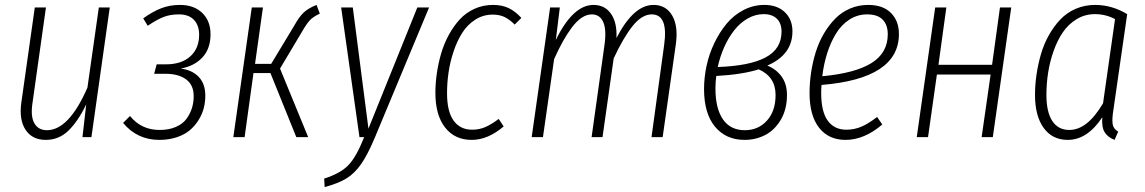

<svg xmlns="http://www.w3.org/2000/svg" viewBox="-20 -552 4611 773"><path d="M164.1 11.2Q109.9 11.2 83 -29.3Q56.2 -69.8 65.9 -139.2L120.1 -522H165L110.8 -137.2Q102.5 -83.5 118.4 -55.7Q134.3 -27.8 168.9 -27.8Q257.3 -27.8 332 -199.2L377.9 -522H421.9L348.1 0H312L327.1 -131.8Q295.4 -65.4 256.6 -27.1Q217.8 11.2 164.1 11.2Z M704.6 -532.2Q760.7 -532.2 794.2 -500Q827.6 -467.8 827.6 -414.1Q827.6 -356.4 795.4 -321.3Q763.2 -286.1 707.5 -275.9Q752.9 -270.5 779.8 -242.7Q806.6 -214.8 806.6 -167Q806.6 -141.1 800.3 -116.5Q793.9 -91.8 779.3 -68.4Q764.6 -44.9 743.7 -27.3Q722.7 -9.8 691.2 0.7Q659.7 11.2 621.6 11.2Q532.2 11.2 475.6 -57.1L503.4 -85Q548.8 -28.8 622.6 -28.8Q659.7 -28.8 687.5 -40.8Q715.3 -52.7 730.5 -73.2Q745.6 -93.8 752.7 -116.7Q759.8 -139.6 759.8 -165Q759.8 -210 729.2 -232.4Q698.7 -254.9 646.5 -254.9H600.6L610.8 -293H648.4Q710.4 -293 746.1 -325Q781.7 -356.9 781.7 -412.1Q781.7 -450.2 760.7 -472.2Q739.7 -494.1 700.7 -494.1Q665 -494.1 637.9 -483.4Q610.8 -472.7 574.7 -448.2L556.6 -478Q594.2 -505.4 629.2 -518.8Q664.1 -532.2 704.6 -532.2Z M1254.4 -532.2 1267.6 -497.1Q1240.2 -484.4 1226.8 -469.7Q1213.4 -455.1 1193.8 -420.9L1107.4 -275.9L1220.7 0H1172.9L1068.8 -257.8H1000.5L964.8 0H919.4L993.7 -522H1038.6L1006.8 -294.9H1071.8L1165.5 -450.2Q1184.1 -483.9 1202.6 -501.5Q1221.2 -519 1254.4 -532.2Z M1707.5 -522 1488.3 3.9Q1459.5 72.3 1433.3 109.4Q1407.2 146.5 1374.5 166.5Q1341.8 186.5 1287.1 201.2L1285.2 167Q1350.6 146 1382.3 113.3Q1414.1 80.6 1446.3 0H1427.2L1353.5 -522H1400.4L1463.4 -34.2L1660.2 -522Z M1964.8 -532.2Q2000.5 -532.2 2027.1 -519.8Q2053.7 -507.3 2079.1 -480L2052.2 -453.1Q2032.2 -473.1 2012 -483.2Q1991.7 -493.2 1963.9 -493.2Q1925.3 -493.2 1893.6 -472.9Q1861.8 -452.6 1841.1 -419.9Q1820.3 -387.2 1806.2 -345Q1792 -302.7 1785.9 -260.5Q1779.8 -218.3 1779.8 -176.8Q1779.8 -103 1806.2 -66.4Q1832.5 -29.8 1880.9 -29.8Q1910.2 -29.8 1934.8 -40.8Q1959.5 -51.8 1987.8 -73.2L2007.8 -43Q1944.3 11.2 1878.9 11.2Q1811 11.2 1772 -38.6Q1732.9 -88.4 1732.9 -178.2Q1732.9 -217.3 1738.8 -257.3Q1744.6 -297.4 1756.3 -337.4Q1768.1 -377.4 1787.4 -412.4Q1806.6 -447.3 1831.3 -474.1Q1856 -501 1890.4 -516.6Q1924.8 -532.2 1964.8 -532.2Z M2610.8 -532.2Q2661.6 -532.2 2686.5 -489Q2711.4 -445.8 2700.7 -372.1L2647.9 0H2603L2653.8 -370.1Q2671.4 -494.1 2604 -494.1Q2564.5 -494.1 2527.1 -447.5Q2489.7 -400.9 2450.7 -316.9L2405.8 0H2361.8L2413.6 -370.1Q2422.4 -432.1 2408.7 -463.1Q2395 -494.1 2362.8 -494.1Q2342.3 -494.1 2322 -480.7Q2301.8 -467.3 2282.7 -441.9Q2263.7 -416.5 2246.3 -385.5Q2229 -354.5 2210.9 -314L2166 0H2120.6L2194.8 -522H2233.9L2217.8 -391.1Q2286.6 -532.2 2369.6 -532.2Q2414.6 -532.2 2439.7 -496.8Q2464.8 -461.4 2461.9 -398.9Q2530.8 -532.2 2610.8 -532.2Z M3057.6 -532.2Q3108.9 -532.2 3139.6 -503.2Q3170.4 -474.1 3170.4 -425.8Q3170.4 -331.5 3069.3 -288.1Q3106 -272.9 3127.2 -243.2Q3148.4 -213.4 3148.4 -169.9Q3148.4 -111.8 3123.5 -69.8Q3098.6 -27.8 3060.5 -8.3Q3022.5 11.2 2977.5 11.2Q2902.8 11.2 2858.6 -42Q2814.5 -95.2 2814.5 -193.8Q2814.5 -239.7 2824.7 -287.4Q2835 -335 2856 -378.7Q2877 -422.4 2905.5 -456.8Q2934.1 -491.2 2973.6 -511.7Q3013.2 -532.2 3057.6 -532.2ZM3054.7 -495.1Q3021.5 -495.1 2990.7 -477.8Q2960 -460.4 2936.5 -430.7Q2913.1 -400.9 2896 -362.8Q2878.9 -324.7 2869.6 -282.2Q2998 -286.6 3062.3 -320.8Q3126.5 -355 3126.5 -424.8Q3126.5 -458 3107.7 -476.6Q3088.9 -495.1 3054.7 -495.1ZM3034.7 -272.9Q2969.2 -252 2863.8 -246.1Q2860.4 -223.1 2860.4 -195.8Q2860.4 -115.2 2890.6 -71.5Q2920.9 -27.8 2978.5 -27.8Q3032.7 -27.8 3067.6 -66.2Q3102.5 -104.5 3102.5 -169.9Q3102.5 -242.7 3034.7 -272.9Z M3599.1 -415Q3599.1 -235.4 3287.6 -210Q3286.1 -193.4 3286.1 -178.2Q3286.1 -102.1 3312.7 -65.9Q3339.4 -29.8 3387.2 -29.8Q3420.4 -29.8 3449.2 -42.5Q3478 -55.2 3511.2 -81.1L3532.2 -50.8Q3459.5 11.2 3384.3 11.2Q3315.9 11.2 3277.6 -37.8Q3239.3 -86.9 3239.3 -176.8Q3239.3 -218.8 3245.6 -260.7Q3252 -302.7 3264.4 -342.8Q3276.9 -382.8 3297.1 -417Q3317.4 -451.2 3342.8 -477.1Q3368.2 -502.9 3402.3 -517.6Q3436.5 -532.2 3475.6 -532.2Q3534.7 -532.2 3566.9 -500Q3599.1 -467.8 3599.1 -415ZM3471.2 -494.1Q3432.1 -494.1 3399.7 -473.1Q3367.2 -452.1 3345.5 -416.3Q3323.7 -380.4 3310.1 -337.2Q3296.4 -293.9 3290.5 -245.1Q3422.9 -257.3 3488.5 -298.1Q3554.2 -338.9 3554.2 -414.1Q3554.2 -451.7 3533.7 -472.9Q3513.2 -494.1 3471.2 -494.1Z M3932.1 0 3968.3 -252H3752L3716.3 0H3670.9L3745.1 -522H3790L3758.3 -291H3974.1L4005.9 -522H4051.3L3977.1 0Z M4389.2 -532.2Q4456.5 -532.2 4518.1 -495.1L4462.9 -111.8Q4456.5 -72.8 4459.5 -53Q4462.4 -33.2 4481.9 -22L4467.3 11.2Q4439.5 0.5 4427 -20.3Q4414.6 -41 4418 -80.1Q4357.9 11.2 4278.8 11.2Q4216.8 11.2 4181.9 -36.9Q4147 -85 4147 -169.9Q4147 -210.9 4153.1 -252.2Q4159.2 -293.5 4171.1 -334.5Q4183.1 -375.5 4203.1 -410.9Q4223.1 -446.3 4249 -473.6Q4274.9 -501 4311 -516.6Q4347.2 -532.2 4389.2 -532.2ZM4388.2 -495.1Q4348.1 -495.1 4314.7 -474.9Q4281.2 -454.6 4259 -421.9Q4236.8 -389.2 4221.7 -346.2Q4206.5 -303.2 4199.7 -258.8Q4192.9 -214.4 4192.9 -169.9Q4192.9 -101.1 4216.6 -64.9Q4240.2 -28.8 4285.2 -28.8Q4357.9 -28.8 4420.9 -136.2L4469.2 -475.1Q4431.6 -495.1 4388.2 -495.1Z"/></svg>

Font: Fira Sans Compressed ExtraLight
Style: Italic
Weight: 250
Width: 3
Italic angle: -8°
Designer: Carrois Corporate & Edenspiekermann AG
Foundry: Carrois Corporate GbR & Edenspiekermann AG
Version: Version 4.203;PS 004.203;hotconv 1.0.88;makeotf.lib2.5.64775